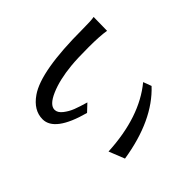

<svg xmlns="http://www.w3.org/2000/svg" viewBox="-136 -982 1272 1272"><g transform="rotate(45 500.0 -345.5)"><path d="M118.2 -705.1 246.1 -703.1Q236.3 -645.5 236.3 -539.6Q236.3 -433.6 242.2 -373Q253.9 -252 289.6 -169.4Q325.2 -86.9 370.1 -86.9Q397.5 -86.9 421.4 -117.2Q445.3 -147.5 459.5 -184.1Q473.6 -220.7 489.3 -275.4L537.1 -224.6Q472.7 13.7 358.4 13.7Q274.4 13.7 214.8 -72.3Q124 -202.1 124 -594.7Q124 -677.7 118.2 -705.1ZM655.3 -631.8 712.9 -653.3Q879.9 -498 928.7 -188.5L818.4 -144.5Q802.7 -454.1 655.3 -631.8Z"/></g></svg>

Font: GenEi LateMin v2
Style: Medium
Weight: 500
Designer: o_tamon (Modified)
Foundry: o_tamon / Adobe Systems Incorporated / FONT 910 / Philipp H. Poll
Version: Version 2.1;Original Version 1.004